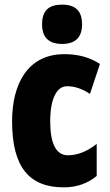

<svg xmlns="http://www.w3.org/2000/svg" viewBox="-20 -796 473 826"><path d="M247 -776C187 -776 161 -748 161 -691C161 -635 190 -607 247 -607C304 -607 333 -635 333 -691C333 -747 307 -776 247 -776ZM254 10C309 10 356 -6 396 -39V-177C356 -145 314 -128 272 -128C222 -128 196 -177 196 -274C196 -371 224 -425 268 -425C302 -425 334 -414 367 -392L410 -521C366 -549 318 -563 257 -563C99 -563 32 -435 32 -274C32 -78 105 10 254 10Z"/></svg>

Font: Noto Sans Arabic ExtCond Blk
Style: Regular
Weight: 900
Width: 2
Designer: Monotype Design Team, Nadine Chahine, Nizar Qandah and Khaled Hosny
Foundry: Monotype Imaging Inc.
Version: Version 2.012